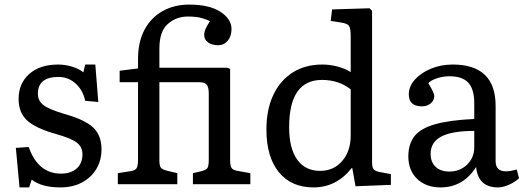

<svg xmlns="http://www.w3.org/2000/svg" viewBox="-20 -802 2285 836"><path d="M65 14 49 -158 105 -162Q146 -46 245 -46Q289 -46 314 -68.5Q339 -91 339 -130Q339 -162 314.5 -181Q290 -200 222 -219Q134 -244 97.5 -278Q61 -312 61 -371Q61 -439 107.5 -480Q154 -521 233 -521Q264 -521 294.5 -511.5Q325 -502 343 -487L351 -521H395L408 -358L351 -363Q341 -410 309 -438.5Q277 -467 235 -467Q145 -467 145 -394Q145 -363 169 -344.5Q193 -326 260 -306Q350 -281 386 -246.5Q422 -212 422 -152Q422 -103 399 -65.5Q376 -28 336 -7Q296 14 243 14Q161 14 118 -20L107 14Z M493 0V-48L550 -57Q569 -60 575 -70Q581 -80 581 -108V-444H501V-494L581 -504V-545Q581 -620 609.5 -673Q638 -726 688.5 -754Q739 -782 803 -782Q892 -782 940 -750.5Q988 -719 988 -676Q988 -644 971.5 -624.5Q955 -605 929 -605Q904 -605 886.5 -617Q869 -629 869 -650Q869 -662 874 -674Q879 -686 894 -710Q883 -716 859.5 -723Q836 -730 798 -730Q747 -730 710.5 -697.5Q674 -665 674 -591V-507H970L982 -502V-105Q982 -80 988.5 -70.5Q995 -61 1014 -58L1070 -48V0H820V-48L858 -57Q878 -62 883.5 -71Q889 -80 889 -108V-395Q889 -421 880.5 -432.5Q872 -444 849 -444H674V-104Q674 -80 680.5 -72Q687 -64 706 -59L752 -48V0Z M1345 14Q1248 14 1194 -52.5Q1140 -119 1140 -238Q1140 -325 1170 -388.5Q1200 -452 1254.5 -486.5Q1309 -521 1384 -521Q1417 -521 1450.5 -512Q1484 -503 1507 -488V-644Q1507 -679 1499.5 -689.5Q1492 -700 1464 -704L1420 -711L1426 -761L1589 -766L1600 -755V-98Q1600 -74 1606.5 -65.5Q1613 -57 1633 -53L1682 -44V3L1528 9L1514 -70H1511Q1445 14 1345 14ZM1374 -58Q1433 -58 1470 -101Q1507 -144 1507 -212V-413Q1455 -454 1382 -454Q1239 -454 1239 -248Q1239 -156 1274 -107Q1309 -58 1374 -58Z M1898 14Q1835 14 1796.5 -23Q1758 -60 1758 -121Q1758 -176 1785.5 -210Q1813 -244 1876 -261.5Q1939 -279 2045 -284V-352Q2045 -414 2019 -442Q1993 -470 1937 -470Q1910 -470 1883.5 -461.5Q1857 -453 1845 -440Q1871 -397 1871 -384Q1871 -365 1855.5 -352Q1840 -339 1817 -339Q1760 -339 1760 -391Q1760 -426 1786.5 -455.5Q1813 -485 1856.5 -503Q1900 -521 1951 -521Q2138 -521 2138 -341V-100Q2138 -56 2183 -56Q2194 -56 2205 -58Q2216 -60 2230 -64L2240 -26Q2222 -9 2196 2.5Q2170 14 2148 14Q2062 14 2053 -75Q1997 14 1898 14ZM1936 -55Q1983 -55 2014 -85.5Q2045 -116 2045 -161V-232Q1948 -232 1901.5 -207.5Q1855 -183 1855 -132Q1855 -96 1877 -75.5Q1899 -55 1936 -55Z"/></svg>

Font: Literata 12pt
Style: Regular
Weight: 400
Designer: Latin by Veronika Burian and Jose Scaglione. Greek by Irene Vlachou. Cyrillic by Vera Evstafieva.
Foundry: TypeTogether
Version: Version 3.002